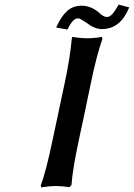

<svg xmlns="http://www.w3.org/2000/svg" viewBox="-20 -812 584 838"><path d="M359.9 -645Q390.6 -645 424.8 -650.9L426.8 -641.1Q403.3 -578.1 375 -441.9Q366.7 -401.9 349.9 -321.5Q333 -241.2 324.2 -201.2Q296.9 -74.2 292 -4.9L283.2 4.9Q250 0 225.1 0Q195.3 0 159.2 5.9L158.2 -3.9Q180.7 -62.5 210 -203.1Q211.9 -211.4 261.2 -443.8Q285.6 -558.1 293 -640.1Q293 -640.6 293.9 -645.5Q294.9 -650.4 294.9 -650.9Q331.1 -645 359.9 -645ZM446.8 -737.8Q457.5 -737.8 469 -749.3Q480.5 -760.7 498 -792L543.9 -779.8Q505.9 -685.1 424.8 -685.1Q393.1 -685.1 359.9 -710.9H360.8Q357.4 -712.9 351.6 -716.6Q345.7 -720.2 342 -722.4Q338.4 -724.6 334.2 -727.1Q330.1 -729.5 326.7 -730.7Q323.2 -731.9 320.8 -731.9Q308.6 -731.9 297.9 -720.5Q287.1 -709 273.9 -683.1L225.1 -691.9Q246.6 -740.2 272.7 -763.7Q298.8 -787.1 335.9 -787.1Q376 -787.1 411.1 -757.8Q431.2 -737.8 446.8 -737.8Z"/></svg>

Font: Linear Smooth
Style: Bold Italic
Weight: 700
Designer: Philipp H. Poll, Flanker
Foundry: Philipp H. Poll, reworked by Flanker
Version: Version 1.061 | FøM Fix